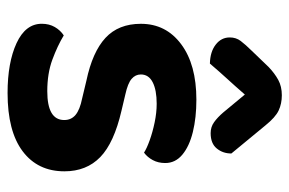

<svg xmlns="http://www.w3.org/2000/svg" viewBox="-151 -612 779 517"><g transform="rotate(90 238.5 -353.5)"><path d="M441.3 -137.5Q441.3 -65.6 387.3 -25Q333.4 15.6 230.5 15.6Q148.6 15.6 96.3 -8.5Q44 -32.7 44 -76.5Q44 -96.4 52.8 -111.6Q61.6 -126.7 75.3 -135.7Q103.6 -118.7 140.6 -105Q177.6 -91.3 225.6 -91.3Q303.2 -91.3 303.2 -136.9Q303.2 -156 289.3 -167.5Q275.4 -179.1 245.4 -185.1L197.4 -196.6Q119.9 -212.9 82 -248Q44.1 -283.1 44.1 -343.3Q44.1 -410.9 99 -451.8Q153.8 -492.8 248.4 -492.8Q296.8 -492.8 335.4 -483.3Q374 -473.8 396.5 -455Q419 -436.2 419 -409Q419 -390 411.1 -375.4Q403.3 -360.8 391 -351.8Q379.7 -359.2 357.9 -367Q336.1 -374.9 309.7 -380.4Q283.4 -385.9 259.4 -385.9Q222.6 -385.9 201.6 -375.2Q180.5 -364.4 180.5 -343.3Q180.5 -328.6 192.4 -318.4Q204.2 -308.1 234.3 -301.5L278.2 -291.1Q364.7 -271.1 403 -234Q441.3 -196.8 441.3 -137.5ZM283.1 -564.8 234.6 -623.3Q209.6 -594.6 191 -574.4Q172.5 -554.2 151.2 -529.2Q119.3 -529.9 100.1 -544.9Q80.8 -559.8 80.8 -582.7Q80.8 -599.6 90.3 -612.1Q99.7 -624.6 117.3 -642.5L160.5 -687.4Q177.5 -703.6 195.2 -713.3Q213 -722.9 236.5 -722.9Q259.1 -722.9 277.6 -714.3Q296 -705.6 317.9 -678.4L393.3 -587Q393.3 -564.1 379.8 -547.7Q366.4 -531.2 338.5 -531.2Q321.9 -531.2 309.1 -540.4Q296.3 -549.5 283.1 -564.8Z"/></g></svg>

Font: Baloo Tammudu 2
Style: Regular
Weight: 400
Designer: Maithili Shingre, Omkar Shende and Ek Type
Foundry: Ek Type
Version: Version 1.700